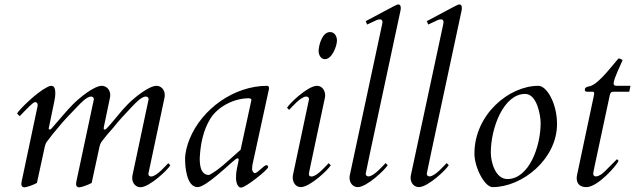

<svg xmlns="http://www.w3.org/2000/svg" viewBox="-20 -823 2837 858"><path d="M83 -41.5C81.5 -34.2 75.2 -7.8 75.2 0C75.2 6.8 79.6 14.2 88.9 14.2C99.1 14.2 128.9 3.4 145 -5.4L180.2 -168C184.1 -186.5 191.9 -192.4 196.3 -198.7C203.1 -208.5 227.1 -238.8 238.3 -251C264.6 -284.2 295.4 -314.9 324.2 -345.2C339.4 -361.3 367.7 -391.6 387.2 -391.6C394 -391.6 399.4 -386.7 399.4 -380.9V-378.9L327.6 -41.5C326.2 -34.2 319.8 -7.8 319.8 0C319.8 6.8 324.2 14.2 333.5 14.2C343.8 14.2 373.5 3.4 389.6 -5.4L424.8 -168C428.7 -186.5 436.5 -192.4 440.9 -198.7C447.8 -208.5 473.6 -238.8 484.9 -251C511.2 -284.2 540 -314.9 568.8 -345.2C584 -361.3 612.3 -391.6 631.8 -391.6C638.7 -391.6 644 -386.7 644 -380.9V-378.9L572.3 -41C571.3 -36.6 570.8 -32.2 570.8 -27.8C570.8 -2.9 587.9 13.7 607.4 13.7C648.4 13.7 731 -65.4 741.2 -84.5L731.9 -93.8C721.7 -84 680.2 -34.2 655.3 -34.2C648.4 -34.2 643.1 -39.1 643.1 -44.9V-46.9L714.8 -384.8C715.8 -389.2 716.3 -393.6 716.3 -397.9C716.3 -422.9 699.2 -439.5 679.7 -439.5C645.5 -439.5 581.5 -387.7 551.8 -357.9C520.5 -326.7 494.1 -289.6 463.9 -256.8C458.5 -251 453.1 -244.1 447.8 -244.1C445.3 -244.1 443.4 -244.6 443.4 -249.5C443.4 -251.5 443.8 -253.4 444.3 -256.8L471.2 -385.3C472.2 -390.6 472.7 -393.6 472.7 -397.9C472.7 -422.9 454.6 -439.5 435.1 -439.5C400.9 -439.5 336.9 -387.7 307.1 -357.9C275.9 -326.7 247.1 -290 217.3 -256.8C212.4 -251 207.5 -244.1 202.1 -244.1C199.7 -244.1 197.8 -245.6 197.8 -249.5L223.6 -374.5C226.6 -389.6 227.1 -398.4 227.1 -404.8C227.1 -415 227.1 -439.5 209.5 -439.5C202.6 -439.5 199.2 -438 189 -432.6C139.6 -407.2 64.5 -331.5 56.2 -315.9L67.9 -303.7C104.5 -341.3 127.4 -366.7 137.2 -366.7C145 -366.7 148.4 -360.8 148.4 -353V-351.1Z M1058.6 15.1C1077.1 15.1 1178.2 -64.5 1178.2 -76.2C1178.2 -81.5 1175.3 -85 1170.4 -85C1159.7 -85 1130.9 -49.3 1119.1 -49.3C1112.8 -49.3 1106.4 -59.1 1106.4 -67.9C1106.4 -73.7 1108.4 -87.9 1108.4 -87.9L1182.1 -425.8C1182.1 -431.6 1182.1 -439.5 1173.8 -439.5C1026.9 -439.5 883.3 -337.9 827.6 -202.6C816.4 -175.3 807.1 -141.6 807.1 -111.8C807.1 -77.1 814 13.2 863.3 13.2C900.9 13.2 1004.4 -89.8 1031.7 -110.4C1036.1 -113.8 1039.6 -115.7 1042.5 -115.7C1046.4 -115.7 1046.4 -110.8 1046.4 -107.9C1043.5 -84 1034.7 -68.8 1034.7 -26.4C1034.7 -12.2 1038.6 4.4 1049.3 13.2C1051.8 15.1 1054.7 15.1 1058.6 15.1ZM872.6 -116.7C875.5 -176.8 887.7 -240.7 919.9 -292.5C953.6 -347.2 1026.9 -383.8 1090.3 -383.8C1096.2 -383.8 1103.5 -382.8 1103.5 -376L1055.2 -153.8C991.2 -97.2 957 -63 914.6 -41C874.5 -41 872.6 -88.9 872.6 -116.7Z M1431.6 -384.8C1432.6 -388.7 1433.1 -392.6 1433.1 -396.5C1433.1 -418 1419.9 -439.5 1396.5 -439.5C1355.5 -439.5 1272.9 -360.4 1262.7 -341.3L1272 -332C1282.2 -341.8 1323.7 -391.6 1348.6 -391.6C1355.5 -391.6 1360.8 -386.7 1360.8 -380.9V-378.9L1290.5 -47.4C1288.1 -36.6 1288.1 -33.7 1288.1 -29.8C1288.1 -8.3 1300.8 13.2 1324.2 13.2C1365.2 13.2 1447.8 -65.4 1458 -84.5L1448.7 -93.8C1438.5 -84 1397 -34.2 1372.1 -34.2C1364.7 -34.2 1360.4 -38.1 1360.4 -44.9C1360.4 -51.3 1360.8 -50.3 1431.6 -384.8ZM1403.8 -594.7C1403.8 -578.6 1413.1 -558.6 1432.1 -558.6C1463.9 -558.6 1485.8 -617.7 1485.8 -641.6C1485.8 -659.7 1476.1 -679.7 1455.1 -679.7C1419.4 -679.7 1404.3 -621.1 1403.8 -594.7Z M1543.5 -41.5C1542.5 -37.1 1542 -32.7 1542 -28.3C1542 -3.4 1559.1 13.2 1578.6 13.2C1619.6 13.2 1702.1 -65.9 1712.4 -85L1703.1 -94.2C1692.9 -84.5 1651.4 -34.7 1626.5 -34.7C1619.6 -34.7 1614.3 -39.6 1614.3 -45.4V-47.4C1614.3 -48.3 1616.2 -61.5 1769 -772.5C1770.5 -778.3 1771 -782.7 1771 -787.1C1771 -797.4 1767.6 -803.2 1759.8 -803.2C1753.4 -803.2 1751.5 -801.8 1614.3 -728.5L1620.6 -713.4C1668 -735.8 1667.5 -736.3 1678.2 -736.3C1686 -736.3 1689 -731.9 1689 -724.1C1689 -720.7 1688 -716.3 1687 -711.4Z M1816.4 -41.5C1815.4 -37.1 1814.9 -32.7 1814.9 -28.3C1814.9 -3.4 1832 13.2 1851.6 13.2C1892.6 13.2 1975.1 -65.9 1985.4 -85L1976.1 -94.2C1965.8 -84.5 1924.3 -34.7 1899.4 -34.7C1892.6 -34.7 1887.2 -39.6 1887.2 -45.4V-47.4C1887.2 -48.3 1889.2 -61.5 2042 -772.5C2043.5 -778.3 2043.9 -782.7 2043.9 -787.1C2043.9 -797.4 2040.5 -803.2 2032.7 -803.2C2026.4 -803.2 2024.4 -801.8 1887.2 -728.5L1893.6 -713.4C1940.9 -735.8 1940.4 -736.3 1951.2 -736.3C1959 -736.3 1961.9 -731.9 1961.9 -724.1C1961.9 -720.7 1960.9 -716.3 1960 -711.4Z M2386.2 -439.5C2253.4 -439.5 2100.1 -310.1 2100.1 -136.7C2100.1 -74.2 2146 13.2 2181.2 13.2C2314 13.2 2469.2 -111.8 2469.2 -269C2469.2 -361.8 2422.9 -439.5 2386.2 -439.5ZM2173.3 -140.6C2173.3 -252.9 2231 -403.3 2326.7 -403.3C2381.3 -403.3 2396 -302.7 2396 -273.4C2396 -166 2342.8 -22.9 2247.6 -22.9C2192.9 -22.9 2173.3 -100.6 2173.3 -140.6Z M2559.1 -43C2557.6 -36.6 2557.1 -31.2 2557.1 -26.4C2557.1 2.4 2577.1 13.2 2600.6 13.2C2651.4 13.2 2738.3 -85.9 2744.1 -104.5L2737.3 -111.8L2683.1 -57.6C2670.4 -44.9 2655.3 -34.7 2642.6 -34.7C2637.2 -34.7 2630.9 -38.1 2630.9 -45.9C2630.9 -47.4 2630.9 -51.3 2636.7 -78.6L2704.6 -396C2707 -408.2 2711.4 -413.1 2721.2 -413.1H2792L2797.4 -439.5H2733.9C2724.1 -439.5 2722.2 -445.3 2722.2 -450.2V-452.1C2725.6 -478.5 2751.5 -527.3 2762.2 -554.7C2758.8 -557.1 2750 -561.5 2745.1 -562.5C2723.1 -540.5 2662.6 -455.1 2621.1 -439.5C2610.4 -435.5 2593.3 -436 2593.3 -421.9C2593.3 -414.1 2599.1 -413.1 2606 -413.1H2627.9C2632.3 -413.1 2635.3 -411.6 2635.3 -405.8C2635.3 -403.8 2634.8 -400.9 2634.3 -397.9Z"/></svg>

Font: Cardo
Style: Italic
Weight: 400
Designer: David J. Perry
Foundry: David J. Perry
Version: Version 0.99